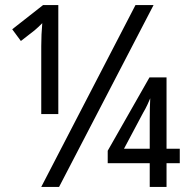

<svg xmlns="http://www.w3.org/2000/svg" viewBox="-20 -734 740 754"><path d="M142 0 512 -714H583L212 0ZM142 -286V-553Q142 -576 143 -598.5Q144 -621 146 -643Q138 -635 130 -627.5Q122 -620 116 -615L62 -573L28 -619L149 -714H209V-286ZM568 0V-93H403V-142L567 -430H634V-150H686V-93H634V0ZM467 -150H568V-263Q568 -287 568.5 -309.5Q569 -332 570 -348Q566 -338 558.5 -322Q551 -306 542 -291Z"/></svg>

Font: Avrile Sans Condensed
Style: Regular
Weight: 400
Width: 3
Designer: Monotype Design Team
Foundry: Monotype Imaging Inc.
Version: Version 2.001;September 10, 2019;FontCreator 11.5.0.2425 64-